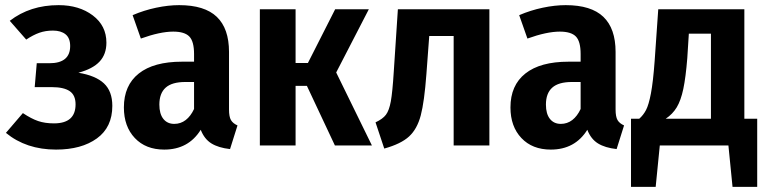

<svg xmlns="http://www.w3.org/2000/svg" viewBox="-20 -566 2982 747"><path d="M394 -400Q394 -355 367.5 -326.5Q341 -298 285 -283Q352 -272 384.5 -241.5Q417 -211 417 -154Q417 -71 357 -27.5Q297 16 198 16Q82 16 3 -49L69 -126Q102 -104 128.5 -95Q155 -86 190 -86Q274 -86 274 -160Q274 -196 251 -211.5Q228 -227 182 -227H115L123 -320H172Q253 -320 253 -387Q253 -418 235 -432.5Q217 -447 186 -447Q157 -447 133 -438.5Q109 -430 82 -412L18 -485Q97 -546 208 -546Q288 -546 341 -506Q394 -466 394 -400Z M904 -78 875 14Q830 9 802.5 -8Q775 -25 761 -61Q713 16 619 16Q547 16 504.5 -29Q462 -74 462 -148Q462 -234 520 -280Q578 -326 688 -326H735V-356Q735 -405 716.5 -424Q698 -443 654 -443Q603 -443 528 -416L496 -507Q540 -526 587.5 -536Q635 -546 677 -546Q776 -546 823.5 -500.5Q871 -455 871 -364V-140Q871 -112 878.5 -99Q886 -86 904 -78ZM735 -142V-247H701Q649 -247 624.5 -225Q600 -203 600 -159Q600 -123 615.5 -103.5Q631 -84 658 -84Q683 -84 702.5 -99Q722 -114 735 -142Z M1288 -284 1427 0H1283L1174 -232H1130V0H991V-530H1130V-321H1178L1284 -530H1415Z M1884 -530V0H1745V-426H1650L1639 -278Q1631 -170 1617 -117Q1603 -64 1571.5 -35Q1540 -6 1475 12L1441 -90Q1469 -103 1481.5 -119.5Q1494 -136 1500.5 -171.5Q1507 -207 1512 -287L1528 -530Z M2408 -78 2379 14Q2334 9 2306.5 -8Q2279 -25 2265 -61Q2217 16 2123 16Q2051 16 2008.5 -29Q1966 -74 1966 -148Q1966 -234 2024 -280Q2082 -326 2192 -326H2239V-356Q2239 -405 2220.5 -424Q2202 -443 2158 -443Q2107 -443 2032 -416L2000 -507Q2044 -526 2091.5 -536Q2139 -546 2181 -546Q2280 -546 2327.5 -500.5Q2375 -455 2375 -364V-140Q2375 -112 2382.5 -99Q2390 -86 2408 -78ZM2239 -142V-247H2205Q2153 -247 2128.5 -225Q2104 -203 2104 -159Q2104 -123 2119.5 -103.5Q2135 -84 2162 -84Q2187 -84 2206.5 -99Q2226 -114 2239 -142Z M2926 -104V161H2830L2814 0H2547L2531 161H2435V-104H2467Q2483 -118 2493.5 -138Q2504 -158 2512.5 -202.5Q2521 -247 2527 -329L2541 -530H2876V-104ZM2746 -435H2660L2654 -340Q2648 -265 2638.5 -220Q2629 -175 2613 -148.5Q2597 -122 2570 -104H2746Z"/></svg>

Font: Fira Sans Condensed SemiBold
Style: Regular
Weight: 600
Width: 3
Designer: bBox Type GmbH & Carrois Corporate GbR & Edenspiekermann AG
Foundry: bBox Type GmbH & Carrois Corporate GbR & Edenspiekermann AG
Version: Version 4.301